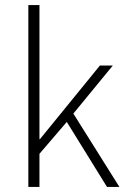

<svg xmlns="http://www.w3.org/2000/svg" viewBox="-20 -739 504 759"><path d="M92 0V-719H136V-189H138L375 -480H426L270 -290L452 0H403L244 -257L136 -131V0Z"/></svg>

Font: CV Source Sans Light
Style: Regular
Weight: 300
Designer: Paul D. Hunt
Foundry: Adobe Systems Incorporated
Version: Version 3.001